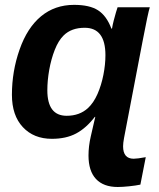

<svg xmlns="http://www.w3.org/2000/svg" viewBox="-20 -558 651 786"><path d="M483.9 41Q483.9 91.8 527.3 91.8Q542 91.8 576.7 85.4L554.7 197.8Q536.6 201.7 508.8 204.6Q481 207.5 461.9 207.5Q403.8 207.5 373 174.8Q342.3 142.1 342.3 78.6Q342.3 40.5 351.6 0.5Q356.4 -19.5 360.8 -39.6Q365.2 -59.6 370.1 -79.6H368.2Q332.5 -33.2 291.5 -11.5Q250.5 10.3 192.4 10.3Q118.2 10.3 73.5 -37.6Q28.8 -85.4 28.8 -169.9Q28.8 -266.1 60.1 -355Q91.3 -444.3 147.9 -491.2Q204.6 -538.1 283.2 -538.1Q346.7 -538.1 381.3 -515.9Q416 -493.7 436 -440.9H438.5Q440.9 -456.1 445.6 -474.1Q450.2 -492.2 454.8 -507.6Q459.5 -522.9 461.4 -528.3H593.3Q586.4 -508.3 563.5 -388.2L487.8 6.8Q483.9 27.8 483.9 41ZM252.9 -84Q305.7 -84 340.3 -115.7Q363.3 -137.2 379.2 -173.3Q395 -209.5 403.3 -251.7Q411.6 -293.9 411.6 -332Q411.6 -444.3 326.7 -444.3Q272.5 -444.3 240.7 -413.1Q219.2 -392.1 204.3 -354.2Q189.5 -316.4 181.6 -272.5Q173.8 -228.5 173.8 -188.5Q173.8 -84 252.9 -84Z"/></svg>

Font: Arimo
Style: Bold Italic
Weight: 700
Italic angle: -12°
Designer: Steve Matteson
Foundry: Monotype Imaging Inc.
Version: Version 1.33